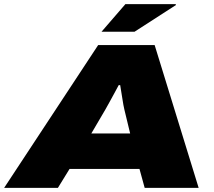

<svg xmlns="http://www.w3.org/2000/svg" viewBox="-58 -905 1032 925"><path d="M-38 0 415 -688H687L899 0H639L614 -91H277L221 0ZM382 -262H569L541 -378Q539 -386 536.5 -399.5Q534 -413 531.5 -430Q529 -447 526 -464Q523 -481 521 -495H514Q505 -478 493 -456Q481 -434 469.5 -413Q458 -392 450 -378ZM431 -752 546 -885H788L790 -881L590 -752Z"/></svg>

Font: Archivo Expanded Black
Style: Italic
Weight: 900
Width: 7
Italic angle: -10°
Designer: Hector Gatti
Foundry: Omnibus-Type
Version: Version 2.001